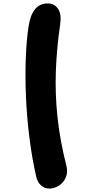

<svg xmlns="http://www.w3.org/2000/svg" viewBox="-20 -833 495 1117"><path d="M267 264Q239 264 218.5 245.5Q198 227 191 196Q166 87 151 -33Q136 -153 131 -271.5Q126 -390 130 -494.5Q134 -599 146 -678Q166 -813 257 -813Q297 -813 318 -781.5Q339 -750 330 -691Q310 -554 305 -420.5Q300 -287 314.5 -151Q329 -15 366 130Q376 169 362.5 199.5Q349 230 322.5 247Q296 264 267 264Z"/></svg>

Font: Shantell Sans ExtraBold
Style: Italic
Weight: 800
Italic angle: -11°
Designer: Stephen Nixon, Anya Danilova, Shantell Martin
Foundry: Arrow Type
Version: Version 1.011;[c5ecc13dd]